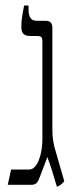

<svg xmlns="http://www.w3.org/2000/svg" viewBox="-20 -667 266 693"><path d="M185 6H189C197 2 207 -6 212 -13L182 -117C171 -153 169 -172 169 -206V-566C169 -584 161 -592 145 -592H112C91 -592 83 -606 83 -635V-647H67C64 -629 57 -601 57 -571C57 -547 65 -537 91 -537H114C130 -537 133 -532 133 -516V-164C133 -115 117 -55 85 -55H20L8 0H94C110 0 117 -9 124 -29L151 -100C162 -71 173 -36 185 6Z"/></svg>

Font: Noto Serif Hebrew ExtraCondensed Light
Style: Regular
Weight: 300
Width: 2
Designer: Monotype Design Team
Foundry: Monotype Imaging Inc.
Version: Version 2.004